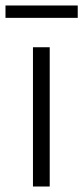

<svg xmlns="http://www.w3.org/2000/svg" viewBox="-40 -679 303 699"><path d="M243 -614H-20V-659H243ZM141 0H80V-507H141Z"/></svg>

Font: Hind Colombo Light
Style: Regular
Weight: 300
Designer: Jyotish Sonowal, Aditi Pimprikar
Foundry: Indian Type Foundry
Version: Version 1.000;PS 1.0;hotconv 1.0.86;makeotf.lib2.5.63406; tt